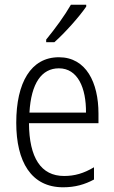

<svg xmlns="http://www.w3.org/2000/svg" viewBox="-20 -785 485 815"><path d="M346 -757V-765H281C254 -718 216 -666 176 -617V-606H211C254 -644 316 -713 346 -757ZM230 -542C111 -542 49 -434 49 -264C49 -99 112 10 248 10C299 10 340 -2 379 -23V-75C335 -49 297 -38 252 -38C154 -38 104 -115 103 -262H398V-303C398 -434 346 -542 230 -542ZM230 -495C310 -495 346 -412 345 -307H105C112 -432 157 -495 230 -495Z"/></svg>

Font: Noto Sans Hebrew Condensed Light
Style: Regular
Weight: 300
Width: 3
Designer: Monotype Design Team
Foundry: Monotype Imaging Inc.
Version: Version 2.004